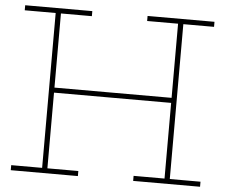

<svg xmlns="http://www.w3.org/2000/svg" viewBox="-53 -812 1022 872"><g transform="rotate(5 458.5 -376.0)"><path d="M734 -391V-368H181V-391ZM27 -729V-752H333V-729H192V-23H333V0H27V-23H168V-729ZM585 -729V-752H890V-729H750V-23H890V0H585V-23H726V-729Z"/></g></svg>

Font: Hepta Slab ExtraLight ExtraLight
Style: Regular
Weight: 250
Version: Version 1.102